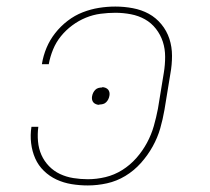

<svg xmlns="http://www.w3.org/2000/svg" viewBox="-20 -558 640 586"><path d="M248 8Q223 8 198.5 4Q174 0 152.5 -10Q131 -20 114 -36.5Q97 -53 87.5 -74.5Q78 -96 75 -121Q72 -146 76 -171H97Q94 -149 96 -126.5Q98 -104 106.5 -85Q115 -66 129.5 -51Q144 -36 163 -27Q182 -18 204 -14.5Q226 -11 248 -11Q275 -11 302 -17.5Q329 -24 353 -39Q377 -54 396 -75.5Q415 -97 428.5 -122Q442 -147 449.5 -173.5Q457 -200 462 -226L480 -336Q484 -360 484 -384.5Q484 -409 477 -430.5Q470 -452 456 -470Q442 -488 422.5 -499Q403 -510 379.5 -514.5Q356 -519 332 -519Q310 -519 287 -516Q264 -513 242 -504Q220 -495 200.5 -480.5Q181 -466 166 -447.5Q151 -429 142 -407Q133 -385 129 -363Q129 -362 129 -362Q129 -362 129 -362H108Q108 -362 108 -362.5Q108 -363 108 -363Q112 -388 122 -412Q132 -436 148.5 -457Q165 -478 186.5 -494.5Q208 -511 232.5 -520.5Q257 -530 282 -534Q307 -538 332 -538Q359 -538 385.5 -533Q412 -528 434 -516Q456 -504 472.5 -484Q489 -464 497 -439.5Q505 -415 505 -387.5Q505 -360 500 -333L482 -223Q477 -194 469 -166Q461 -138 446 -111Q431 -84 410 -60.5Q389 -37 362.5 -21Q336 -5 306.5 1.5Q277 8 248 8ZM283 -238Q278 -238 273 -240Q268 -242 265 -245.5Q262 -249 261 -254Q260 -259 261 -264Q262 -270 264.5 -275Q267 -280 271 -284Q275 -288 280.5 -289.5Q286 -291 292 -291Q292 -291 292 -291.5Q292 -292 292 -292Q297 -292 302 -290Q307 -288 310 -284.5Q313 -281 314 -276Q315 -271 314 -266Q313 -260 310.5 -255Q308 -250 304 -246Q300 -242 294.5 -240.5Q289 -239 283 -239Q283 -239 283 -238.5Q283 -238 283 -238Z"/></svg>

Font: Iosevka Slab ThExObl
Style: Regular
Weight: 100
Width: 7
Italic angle: -9°
Monospace: yes
Designer: Belleve Invis
Foundry: Belleve Invis
Version: Version 11.1.1; ttfautohint (v1.8.3)